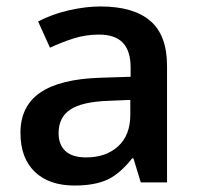

<svg xmlns="http://www.w3.org/2000/svg" viewBox="-20 -570 620 600"><path d="M419.9 0 397 -75.2H393.1Q354 -25.9 314.5 -8.1Q274.9 9.8 212.9 9.8Q133.3 9.8 88.6 -33.2Q43.9 -76.2 43.9 -154.8Q43.9 -238.3 106 -280.8Q168 -323.2 294.9 -327.1L388.2 -330.1V-358.9Q388.2 -410.6 364 -436.3Q339.8 -461.9 289.1 -461.9Q247.6 -461.9 209.5 -449.7Q171.4 -437.5 136.2 -420.9L99.1 -502.9Q143.1 -525.9 195.3 -537.8Q247.6 -549.8 293.9 -549.8Q397 -549.8 449.5 -504.9Q502 -460 502 -363.8V0ZM249 -78.1Q311.5 -78.1 349.4 -113Q387.2 -147.9 387.2 -210.9V-257.8L317.9 -254.9Q236.8 -252 200 -227.8Q163.1 -203.6 163.1 -153.8Q163.1 -117.7 184.6 -97.9Q206.1 -78.1 249 -78.1Z"/></svg>

Font: f0_51262          
Style: Regular
Weight: 600
Foundry: Ascender Corporation
Version: Version 1.10